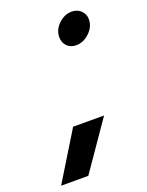

<svg xmlns="http://www.w3.org/2000/svg" viewBox="-166 -552 584 763"><g transform="rotate(-20 125.5 -170.0)"><path d="M153 -409Q153 -440 178 -464Q203 -488 234 -488Q257 -488 272.5 -473Q288 -458 288 -436Q288 -405 262.5 -380.5Q237 -356 206 -356Q182 -356 167.5 -371Q153 -386 153 -409ZM83 -56H214L73 148H-42Z"/></g></svg>

Font: Prompt Medium
Style: Italic
Weight: 500
Italic angle: -12°
Designer: Katatrad Team
Foundry: CadsonDemak
Version: Version 1.001